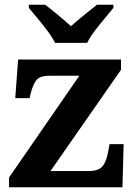

<svg xmlns="http://www.w3.org/2000/svg" viewBox="-20 -786 569 806"><path d="M18 0V-41L313 -468H187Q152 -468 136.5 -453.5Q121 -439 110 -398L104 -374H44L56 -536H488V-493L192 -68H353Q392 -68 409 -86.5Q426 -105 434 -149L440 -181H499L494 0ZM211 -606Q200 -629 180 -655.5Q160 -682 138.5 -708Q117 -734 101 -753V-766H170Q191 -750 223.5 -723Q256 -696 278 -676Q293 -690 313 -706.5Q333 -723 353 -739Q373 -755 387 -766H456V-753Q441 -734 419 -708Q397 -682 377 -655.5Q357 -629 346 -606Z"/></svg>

Font: Noto Serif
Style: Bold
Weight: 700
Designer: Monotype Design Team
Foundry: Monotype Imaging Inc.
Version: Version 2.014